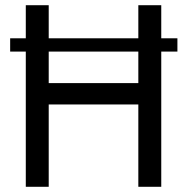

<svg xmlns="http://www.w3.org/2000/svg" viewBox="-20 -717 718 737"><path d="M79 0V-697H167V-398H511V-697H599V0H511V-316H167V0ZM19 -519V-570H661V-519Z"/></svg>

Font: Hanken Grotesk
Style: Regular
Weight: 400
Designer: Alfredo Marco Pradil
Foundry: Hanken Design Co.
Version: Version 3.013